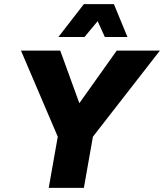

<svg xmlns="http://www.w3.org/2000/svg" viewBox="-20 -914 798 934"><path d="M217 0 261 -249 82 -668H273L366 -412L548 -668H758L432 -249L388 0ZM264 -734 388 -894H534L600 -734H490L455 -811L391 -734Z"/></svg>

Font: Gantari ExtraBold
Style: Italic
Weight: 800
Italic angle: -10°
Designer: Anugrah Pasau
Foundry: Lafontype
Version: Version 1.000